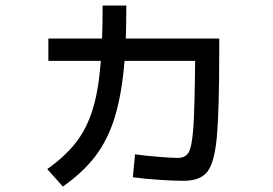

<svg xmlns="http://www.w3.org/2000/svg" viewBox="-20 -642 978 688"><path d="M456.1 -6.8 463.9 -88.9Q499.5 -84 546.9 -80.1Q594.2 -76.2 617.2 -76.2Q644.5 -76.2 656.2 -96.2Q668 -116.2 672.9 -186Q677.7 -255.9 679.2 -423.8H426.3Q416.5 -304.7 391.6 -223.1Q366.7 -141.6 322 -82.8Q277.3 -23.9 205.1 26.4L149.4 -36.1Q214.4 -82.5 252.7 -132.1Q291 -181.6 312.3 -250.5Q333.5 -319.3 341.3 -423.8H153.3V-503.9H345.7Q347.7 -552.2 347.7 -622.1H432.6Q432.6 -552.7 430.7 -503.9H765.6V-462.9Q765.6 -245.6 757.1 -152.1Q748.5 -58.6 722.9 -26.4Q697.3 5.9 637.7 5.9Q602.5 5.9 551 2.4Q499.5 -1 456.1 -6.8Z"/></svg>

Font: Pretendard JP Medium
Style: Regular
Weight: 500
Designer: Base glyphs from Inter by Rasmus Andersson; Hangeul glyphs from Noto Sans CJK(Source Han Sans) by Jang Soo-young and Kan
Foundry: Kil Hyung-jin
Version: Version 1.309